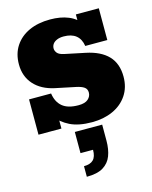

<svg xmlns="http://www.w3.org/2000/svg" viewBox="-129 -677 832 1051"><g transform="rotate(-15 287.0 -151.0)"><path d="M336 10Q260 10 211.5 -14Q163 -38 130 -81L164 -61V0H34V-200H159Q166 -151 197 -125Q228 -99 288 -99Q325 -99 342.5 -114.5Q360 -130 360 -152Q360 -172 345 -182.5Q330 -193 301 -199L186 -223Q112 -239 71 -285Q30 -331 30 -399Q30 -459 58.5 -502.5Q87 -546 138 -569.5Q189 -593 258 -593Q317 -593 361 -575Q405 -557 436 -516H402V-583H532V-403H407Q401 -443 375.5 -463.5Q350 -484 306 -484Q283 -484 267 -477Q251 -470 243.5 -459Q236 -448 236 -434Q236 -421 246 -408.5Q256 -396 285 -390L400 -366Q482 -349 524 -305Q566 -261 566 -187Q566 -126 536 -81.5Q506 -37 454 -13.5Q402 10 336 10ZM230 291V231Q266 231 283.5 213.5Q301 196 301 157H230V37H385V128Q385 177 371 213.5Q357 250 323.5 270.5Q290 291 230 291Z"/></g></svg>

Font: Rokkitt SemiBold Black
Style: Regular
Weight: 900
Version: Version 3.103